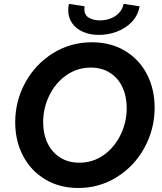

<svg xmlns="http://www.w3.org/2000/svg" viewBox="-20 -940 816 967"><path d="M56.6 -324.2Q56.6 -431.6 107.4 -524.2Q158.2 -616.7 246.6 -671.9Q335 -727.1 442.9 -727.1Q537.6 -727.1 609.4 -684.1Q681.2 -641.1 720 -566.2Q758.8 -491.2 758.8 -397.9Q758.8 -290 708 -196.8Q657.2 -103.5 568.8 -48.3Q480.5 6.8 374 6.8Q280.8 6.8 208.5 -36.1Q136.2 -79.1 96.4 -154.5Q56.6 -230 56.6 -324.2ZM618.2 -396Q618.2 -454.6 596.7 -500.7Q575.2 -546.9 534.2 -573.2Q493.2 -599.6 437.5 -599.6Q368.7 -599.6 313.7 -560.8Q258.8 -522 228 -458.5Q197.3 -395 197.3 -324.2Q197.3 -265.6 219.2 -219.5Q241.2 -173.3 282.5 -147Q323.7 -120.6 379.4 -120.6Q448.2 -120.6 502.7 -159.4Q557.1 -198.2 587.6 -261.7Q618.2 -325.2 618.2 -396ZM323.7 -888.7Q323.7 -905.3 327.1 -920.4L406.2 -908.2Q404.8 -900.4 404.8 -893.1Q404.8 -864.7 427.2 -851.1Q449.7 -837.4 483.9 -837.4Q512.7 -837.4 538.1 -847.4Q563.5 -857.4 580.6 -876.2Q597.7 -895 602.5 -920.4L683.1 -908.2Q674.8 -861.8 643.6 -829.3Q612.3 -796.9 568.4 -780.5Q524.4 -764.2 478 -764.2Q433.6 -764.2 398.4 -779.5Q363.3 -794.9 343.5 -823Q323.7 -851.1 323.7 -888.7Z"/></svg>

Font: Reddit Sans Chocolate
Style: Bold Italic
Weight: 700
Italic angle: -11.25°
Designer: Stephen Hutchings
Version: Version 1.013